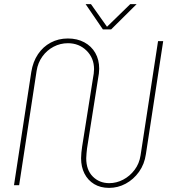

<svg xmlns="http://www.w3.org/2000/svg" viewBox="-20 -900 830 933"><path d="M510 13Q468 13 437.5 -5.5Q407 -24 390.5 -56.5Q374 -89 374 -131Q374 -143 375.5 -158.5Q377 -174 379 -187L432 -521Q434 -530 435.5 -542.5Q437 -555 437 -564Q437 -618 400.5 -654Q364 -690 310 -690Q273 -690 240.5 -673Q208 -656 186 -625.5Q164 -595 158 -556L73 0H48L132 -550Q140 -600 164.5 -636.5Q189 -673 226.5 -693Q264 -713 310 -713Q355 -713 389.5 -694.5Q424 -676 443 -643Q462 -610 462 -566Q462 -556 460.5 -543Q459 -530 457 -521L403 -179Q402 -169 400.5 -155.5Q399 -142 399 -131Q399 -74 431 -42Q463 -10 511 -10Q546 -10 578.5 -27Q611 -44 634 -74.5Q657 -105 663 -145L748 -700H773L689 -151Q682 -102 655.5 -65Q629 -28 591 -7.5Q553 13 510 13ZM480 -757 396 -880H422L500 -770L613 -880H644L520 -757Z"/></svg>

Font: MuseoModerno Thin
Style: Italic
Weight: 100
Italic angle: -9°
Designer: Pablo Cosgaya, Héctor Gatti, Marcela Romero, and the Authors of The MuseoModerno Project.
Foundry: Omnibus-Type Team
Version: Version 1.003